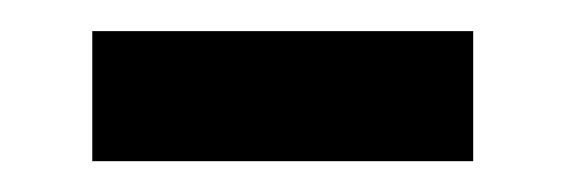

<svg xmlns="http://www.w3.org/2000/svg" viewBox="-20 -338 373 124"><path d="M285.6 -317.9V-233.9H39.6V-317.9Z"/></svg>

Font: SolaimanLipi
Style: Bold
Weight: 700
Designer: Solaiman Karim
Foundry: Al Mamun Sumon
Version: Version 2.000